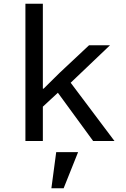

<svg xmlns="http://www.w3.org/2000/svg" viewBox="-20 -760 680 1035"><path d="M117 -740H211V-282H215L301 -367L460 -516H573L361 -314L597 0H482L292 -260L211 -185V0H117ZM283 60H401L323 255H257Z"/></svg>

Font: Writer
Style: Regular
Weight: 400
Monospace: yes
Designer: Mike Abbink, Paul van der Laan, Pieter van Rosmalen
Foundry: Bold Monday
Version: Version 2.001 2020